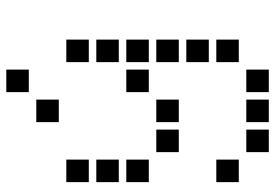

<svg xmlns="http://www.w3.org/2000/svg" viewBox="-158 -570 915 640"><g transform="rotate(-90 300.0 -250.5)"><path d="M313.5 -687.5Q312.5 -687.5 312.5 -687.5Q312.5 -687.5 312.5 -686.5V-613.5Q312.5 -612.5 312.5 -612.5Q312.5 -612.5 313.5 -612.5H386.5Q387.5 -612.5 387.5 -612.5Q387.5 -612.5 387.5 -613.5V-686.5Q387.5 -687.5 387.5 -687.5Q387.5 -687.5 386.5 -687.5ZM213.5 -587.5Q212.5 -587.5 212.5 -587.5Q212.5 -587.5 212.5 -586.5V-513.5Q212.5 -512.5 212.5 -512.5Q212.5 -512.5 213.5 -512.5H286.5Q287.5 -512.5 287.5 -512.5Q287.5 -512.5 287.5 -513.5V-586.5Q287.5 -587.5 287.5 -587.5Q287.5 -587.5 286.5 -587.5ZM13.5 -487.5Q12.5 -487.5 12.5 -487.5Q12.5 -487.5 12.5 -486.5V-413.5Q12.5 -412.5 12.5 -412.5Q12.5 -412.5 13.5 -412.5H86.5Q87.5 -412.5 87.5 -412.5Q87.5 -412.5 87.5 -413.5V-486.5Q87.5 -487.5 87.5 -487.5Q87.5 -487.5 86.5 -487.5ZM413.5 -487.5Q412.5 -487.5 412.5 -487.5Q412.5 -487.5 412.5 -486.5V-413.5Q412.5 -412.5 412.5 -412.5Q412.5 -412.5 413.5 -412.5H486.5Q487.5 -412.5 487.5 -412.5Q487.5 -412.5 487.5 -413.5V-486.5Q487.5 -487.5 487.5 -487.5Q487.5 -487.5 486.5 -487.5ZM13.5 -387.5Q12.5 -387.5 12.5 -387.5Q12.5 -387.5 12.5 -386.5V-313.5Q12.5 -312.5 12.5 -312.5Q12.5 -312.5 13.5 -312.5H86.5Q87.5 -312.5 87.5 -312.5Q87.5 -312.5 87.5 -313.5V-386.5Q87.5 -387.5 87.5 -387.5Q87.5 -387.5 86.5 -387.5ZM413.5 -387.5Q412.5 -387.5 412.5 -387.5Q412.5 -387.5 412.5 -386.5V-313.5Q412.5 -312.5 412.5 -312.5Q412.5 -312.5 413.5 -312.5H486.5Q487.5 -312.5 487.5 -312.5Q487.5 -312.5 487.5 -313.5V-386.5Q487.5 -387.5 487.5 -387.5Q487.5 -387.5 486.5 -387.5ZM13.5 -287.5Q12.5 -287.5 12.5 -287.5Q12.5 -287.5 12.5 -286.5V-213.5Q12.5 -212.5 12.5 -212.5Q12.5 -212.5 13.5 -212.5H86.5Q87.5 -212.5 87.5 -212.5Q87.5 -212.5 87.5 -213.5V-286.5Q87.5 -287.5 87.5 -287.5Q87.5 -287.5 86.5 -287.5ZM313.5 -287.5Q312.5 -287.5 312.5 -287.5Q312.5 -287.5 312.5 -286.5V-213.5Q312.5 -212.5 312.5 -212.5Q312.5 -212.5 313.5 -212.5H386.5Q387.5 -212.5 387.5 -212.5Q387.5 -212.5 387.5 -213.5V-286.5Q387.5 -287.5 387.5 -287.5Q387.5 -287.5 386.5 -287.5ZM413.5 -287.5Q412.5 -287.5 412.5 -287.5Q412.5 -287.5 412.5 -286.5V-213.5Q412.5 -212.5 412.5 -212.5Q412.5 -212.5 413.5 -212.5H486.5Q487.5 -212.5 487.5 -212.5Q487.5 -212.5 487.5 -213.5V-286.5Q487.5 -287.5 487.5 -287.5Q487.5 -287.5 486.5 -287.5ZM113.5 -187.5Q112.5 -187.5 112.5 -187.5Q112.5 -187.5 112.5 -186.5V-113.5Q112.5 -112.5 112.5 -112.5Q112.5 -112.5 113.5 -112.5H186.5Q187.5 -112.5 187.5 -112.5Q187.5 -112.5 187.5 -113.5V-186.5Q187.5 -187.5 187.5 -187.5Q187.5 -187.5 186.5 -187.5ZM213.5 -187.5Q212.5 -187.5 212.5 -187.5Q212.5 -187.5 212.5 -186.5V-113.5Q212.5 -112.5 212.5 -112.5Q212.5 -112.5 213.5 -112.5H286.5Q287.5 -112.5 287.5 -112.5Q287.5 -112.5 287.5 -113.5V-186.5Q287.5 -187.5 287.5 -187.5Q287.5 -187.5 286.5 -187.5ZM413.5 -187.5Q412.5 -187.5 412.5 -187.5Q412.5 -187.5 412.5 -186.5V-113.5Q412.5 -112.5 412.5 -112.5Q412.5 -112.5 413.5 -112.5H486.5Q487.5 -112.5 487.5 -112.5Q487.5 -112.5 487.5 -113.5V-186.5Q487.5 -187.5 487.5 -187.5Q487.5 -187.5 486.5 -187.5ZM413.5 -87.5Q412.5 -87.5 412.5 -87.5Q412.5 -87.5 412.5 -86.5V-13.5Q412.5 -12.5 412.5 -12.5Q412.5 -12.5 413.5 -12.5H486.5Q487.5 -12.5 487.5 -12.5Q487.5 -12.5 487.5 -13.5V-86.5Q487.5 -87.5 487.5 -87.5Q487.5 -87.5 486.5 -87.5ZM13.5 12.5Q12.5 12.5 12.5 12.5Q12.5 12.5 12.5 13.5V86.5Q12.5 87.5 12.5 87.5Q12.5 87.5 13.5 87.5H86.5Q87.5 87.5 87.5 87.5Q87.5 87.5 87.5 86.5V13.5Q87.5 12.5 87.5 12.5Q87.5 12.5 86.5 12.5ZM413.5 12.5Q412.5 12.5 412.5 12.5Q412.5 12.5 412.5 13.5V86.5Q412.5 87.5 412.5 87.5Q412.5 87.5 413.5 87.5H486.5Q487.5 87.5 487.5 87.5Q487.5 87.5 487.5 86.5V13.5Q487.5 12.5 487.5 12.5Q487.5 12.5 486.5 12.5ZM113.5 112.5Q112.5 112.5 112.5 112.5Q112.5 112.5 112.5 113.5V186.5Q112.5 187.5 112.5 187.5Q112.5 187.5 113.5 187.5H186.5Q187.5 187.5 187.5 187.5Q187.5 187.5 187.5 186.5V113.5Q187.5 112.5 187.5 112.5Q187.5 112.5 186.5 112.5ZM213.5 112.5Q212.5 112.5 212.5 112.5Q212.5 112.5 212.5 113.5V186.5Q212.5 187.5 212.5 187.5Q212.5 187.5 213.5 187.5H286.5Q287.5 187.5 287.5 187.5Q287.5 187.5 287.5 186.5V113.5Q287.5 112.5 287.5 112.5Q287.5 112.5 286.5 112.5ZM313.5 112.5Q312.5 112.5 312.5 112.5Q312.5 112.5 312.5 113.5V186.5Q312.5 187.5 312.5 187.5Q312.5 187.5 313.5 187.5H386.5Q387.5 187.5 387.5 187.5Q387.5 187.5 387.5 186.5V113.5Q387.5 112.5 387.5 112.5Q387.5 112.5 386.5 112.5Z"/></g></svg>

Font: Doto Black
Style: Regular
Weight: 900
Monospace: yes
Version: Version 1.000